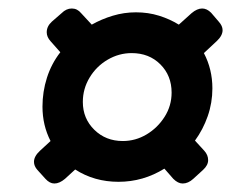

<svg xmlns="http://www.w3.org/2000/svg" viewBox="-20 -529 590 452"><path d="M456 -509Q467 -509 477 -499L495 -478Q504 -468 504 -458Q504 -445 490 -432L460 -404Q480 -366 480 -321Q480 -287 469 -255.5Q458 -224 439 -198L461 -174Q470 -164 470 -152Q470 -140 458 -129L435 -108Q423 -97 410 -97Q399 -97 388 -108L367 -132Q317 -101 259 -101Q202 -101 157 -130L133 -108Q120 -97 108 -97Q97 -97 87 -108L68 -129Q60 -138 60 -148Q60 -161 74 -174L99 -197Q80 -234 80 -278Q80 -313 90.5 -346Q101 -379 122 -406L99 -432Q90 -442 90 -453Q90 -467 102 -478L125 -498Q136 -509 149 -509Q162 -509 171 -498L196 -471Q219 -484 245.5 -492Q272 -500 300 -500Q329 -500 354.5 -492Q380 -484 401 -471L431 -498Q444 -509 456 -509ZM290 -404Q260 -404 233.5 -388.5Q207 -373 191 -346.5Q175 -320 175 -289Q175 -250 202 -223.5Q229 -197 269 -197Q299 -197 325 -212.5Q351 -228 367.5 -254Q384 -280 384 -311Q384 -351 357.5 -377.5Q331 -404 290 -404Z"/></svg>

Font: Asap SemiBold
Style: Italic
Weight: 600
Italic angle: -6°
Designer: Pablo Cosgaya
Foundry: Omnibus-Type
Version: Version 3.001; ttfautohint (v1.8.3)